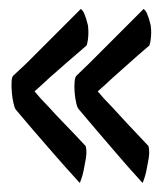

<svg xmlns="http://www.w3.org/2000/svg" viewBox="-20 -379 362 421"><path d="M157.2 -359.4Q162.1 -355.5 164.6 -349.6Q167 -343.8 168.9 -337.9Q170.9 -331.1 172.9 -323.2Q173.8 -315.4 173.8 -307.6Q173.8 -300.8 172.9 -293Q171.9 -285.2 169.9 -279.3Q144.5 -257.8 124 -239.7Q103.5 -221.7 87.9 -208Q70.3 -191.4 55.7 -178.7Q68.4 -163.1 85.9 -145.5Q100.6 -128.9 121.6 -107.4Q142.6 -85.9 168 -58.6Q169.9 -50.8 169.4 -42Q168.9 -33.2 167 -24.4Q165 -13.7 163.1 -3.9Q161.1 4.9 159.2 10.7Q155.3 23.4 154.3 21.5Q123 -12.7 97.2 -42.5Q71.3 -72.3 52.7 -93.8Q31.2 -119.1 14.6 -138.7Q11.7 -142.6 9.3 -153.8Q6.8 -165 5.9 -177.2Q4.9 -189.5 5.4 -199.7Q5.9 -210 8.8 -212.9Q19.5 -222.7 39.1 -241.2Q55.7 -257.8 84 -286.1Q112.3 -314.5 157.2 -359.4ZM294.9 -359.4Q299.8 -355.5 302.2 -349.6Q304.7 -343.8 306.6 -337.9Q308.6 -331.1 310.5 -323.2Q311.5 -315.4 311.5 -307.6Q311.5 -300.8 310.5 -293Q309.6 -285.2 307.6 -279.3Q282.2 -257.8 262.2 -239.7Q242.2 -221.7 226.6 -208Q209 -191.4 194.3 -178.7Q207 -163.1 224.6 -145.5Q252.9 -114.3 305.7 -58.6Q307.6 -50.8 307.1 -42Q306.6 -33.2 304.7 -24.4Q302.7 -13.7 300.8 -3.9Q298.8 4.9 296.9 10.7Q293 23.4 292 21.5Q260.7 -12.7 235.4 -42.5Q210 -72.3 191.4 -93.8Q169.9 -119.1 153.3 -138.7Q149.4 -142.6 147 -153.8Q144.5 -165 143.6 -177.2Q142.6 -189.5 143.6 -199.7Q144.5 -210 147.5 -212.9Q157.2 -222.7 176.8 -241.2Q193.4 -257.8 221.7 -286.1Q250 -314.5 294.9 -359.4Z"/></svg>

Font: Rancho
Style: Regular
Weight: 400
Designer: Font Diner, Inc
Foundry: Font Diner, Inc
Version: Version 1.000